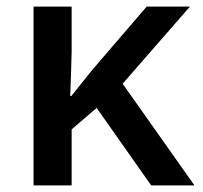

<svg xmlns="http://www.w3.org/2000/svg" viewBox="-20 -561 614 581"><path d="M81.5 -541H196.8V-404.3Q195.3 -338.9 192.4 -270.5H195.8Q210.9 -289.1 225.6 -307.6Q242.7 -328.6 259.3 -349.6L423.8 -541H554.7L351.1 -307.6L568.4 0H437.5L272.5 -234.4L196.8 -169.4V0H81.5Z"/></svg>

Font: Viking Open Sans Light
Style: Bold
Weight: 600
Foundry: Ascender Corporation
Version: Version 2.001